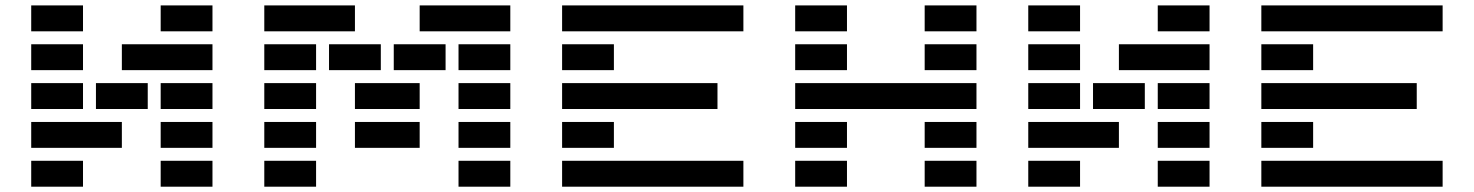

<svg xmlns="http://www.w3.org/2000/svg" viewBox="-20 -704 5558 724"><path d="M781.2 -683.6V-585.9H585.9V-683.6ZM293 -683.6V-585.9H97.7V-683.6ZM781.2 -537.1V-439.5H439.5V-537.1ZM293 -537.1V-439.5H97.7V-537.1ZM781.2 -390.6V-293H585.9V-390.6ZM537.1 -390.6V-293H341.8V-390.6ZM293 -390.6V-293H97.7V-390.6ZM781.2 -244.1V-146.5H585.9V-244.1ZM97.7 -146.5V-244.1H439.5V-146.5ZM781.2 -97.7V0H585.9V-97.7ZM293 -97.7V0H97.7V-97.7Z M1709 0V-97.7H1904.3V0ZM1709 -146.5V-244.1H1904.3V-146.5ZM1709 -293V-390.6H1904.3V-293ZM1709 -439.5V-537.1H1904.3V-439.5ZM976.6 0V-97.7H1171.9V0ZM976.6 -146.5V-244.1H1171.9V-146.5ZM1318.4 -146.5V-244.1H1562.5V-146.5ZM976.6 -293V-390.6H1171.9V-293ZM1318.4 -293V-390.6H1562.5V-293ZM1464.8 -439.5V-537.1H1660.2V-439.5ZM1220.7 -439.5V-537.1H1416V-439.5ZM976.6 -439.5V-537.1H1171.9V-439.5ZM1904.3 -683.6V-585.9H1562.5V-683.6ZM1318.4 -683.6V-585.9H976.6V-683.6Z M2783.2 -97.7V0H2099.6V-97.7ZM2099.6 -585.9V-683.6H2783.2V-585.9ZM2099.6 -439.5V-537.1H2294.9V-439.5ZM2099.6 -293V-390.6H2685.5V-293ZM2099.6 -146.5V-244.1H2294.9V-146.5Z M2978.5 -585.9V-683.6H3173.8V-585.9ZM3466.8 -585.9V-683.6H3662.1V-585.9ZM2978.5 -439.5V-537.1H3173.8V-439.5ZM3466.8 -439.5V-537.1H3662.1V-439.5ZM3662.1 -390.6V-293H2978.5V-390.6ZM2978.5 -146.5V-244.1H3173.8V-146.5ZM3466.8 -146.5V-244.1H3662.1V-146.5ZM2978.5 0V-97.7H3173.8V0ZM3466.8 0V-97.7H3662.1V0Z M4541 -683.6V-585.9H4345.7V-683.6ZM4052.7 -683.6V-585.9H3857.4V-683.6ZM4541 -537.1V-439.5H4199.2V-537.1ZM4052.7 -537.1V-439.5H3857.4V-537.1ZM4541 -390.6V-293H4345.7V-390.6ZM4296.9 -390.6V-293H4101.6V-390.6ZM4052.7 -390.6V-293H3857.4V-390.6ZM4541 -244.1V-146.5H4345.7V-244.1ZM3857.4 -146.5V-244.1H4199.2V-146.5ZM4541 -97.7V0H4345.7V-97.7ZM4052.7 -97.7V0H3857.4V-97.7Z M5419.9 -97.7V0H4736.3V-97.7ZM4736.3 -585.9V-683.6H5419.9V-585.9ZM4736.3 -439.5V-537.1H4931.6V-439.5ZM4736.3 -293V-390.6H5322.3V-293ZM4736.3 -146.5V-244.1H4931.6V-146.5Z"/></svg>

Font: Trigram
Style: Regular
Weight: 400
Designer: GGBotNet
Foundry: GGBotNet
Version: 1.05